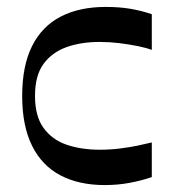

<svg xmlns="http://www.w3.org/2000/svg" viewBox="-20 -521 492 554"><path d="M282 13Q208 13 154.5 -15Q101 -43 72.5 -100.5Q44 -158 44 -244Q44 -331 72.5 -388Q101 -445 155 -473Q209 -501 285 -501Q325 -501 357 -495.5Q389 -490 418 -480V-377Q402 -383 377.5 -388Q353 -393 324.5 -396.5Q296 -400 268 -400Q214 -400 172 -385Q130 -370 105.5 -336.5Q81 -303 81 -244Q81 -186 105.5 -152Q130 -118 172 -103.5Q214 -89 268 -89Q298 -89 326 -92.5Q354 -96 378 -101Q402 -106 418 -110V-10Q389 0 354.5 6.5Q320 13 282 13Z"/></svg>

Font: Ojuju SemiBold
Style: Regular
Weight: 600
Designer: Chisaokwu Joboson, Mirko Velimirovic
Foundry: Udi Foundry
Version: Version 1.000